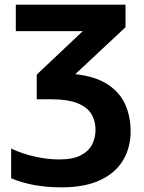

<svg xmlns="http://www.w3.org/2000/svg" viewBox="-20 -566 621 826"><path d="M520 -546V-449L304 -247Q392 -237 444 -202.5Q496 -168 519 -116Q542 -64 542 -1Q542 68 510 122.5Q478 177 412 208.5Q346 240 244 240Q121 240 28 201V73Q76 96 131.5 108Q187 120 233 120Q294 120 328 102Q362 84 376.5 55Q391 26 391 -8Q391 -44 374 -74Q357 -104 314.5 -121.5Q272 -139 196 -139H138V-245L336 -432H48V-546Z"/></svg>

Font: BC Sans
Style: Bold
Weight: 700
Designer: Monotype Design Team
Province of B.C.
Foundry: Monotype Imaging Inc.
Version: Version 2.000;GOOG;noto-source:20170915:90ef993387c0